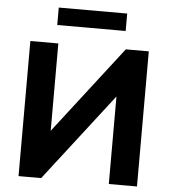

<svg xmlns="http://www.w3.org/2000/svg" viewBox="-59 -944 885 998"><g transform="rotate(5 383.5 -445.5)"><path d="M75 0V-705H221V-226H203L573 -705H693V0H546V-480H564L193 0ZM207 -800V-891H564V-800Z"/></g></svg>

Font: Nunito Sans 11pt ExtraBold
Style: Regular
Weight: 800
Version: Version 3.101;gftools[0.9.27]